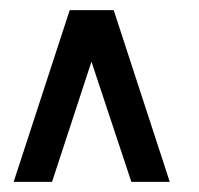

<svg xmlns="http://www.w3.org/2000/svg" viewBox="-20 -755 393 380"><path d="M7 -395 118 -735H205L316 -395H240L161 -633L83 -395Z"/></svg>

Font: League Gothic Condensed
Style: Regular
Weight: 400
Width: 3
Designer: The League of Moveable Type
Version: Version 2.001